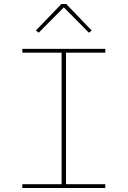

<svg xmlns="http://www.w3.org/2000/svg" viewBox="-20 -943 640 963"><path d="M92 0V-19H289V-679H92V-698H508V-679H311V-19H508V0ZM312 -923 440 -790 426 -779 300 -906 174 -779 160 -790 288 -923Z"/></svg>

Font: IBM Plex Mono Thin
Style: Regular
Weight: 100
Monospace: yes
Designer: Mike Abbink, Paul van der Laan, Pieter van Rosmalen
Foundry: Bold Monday
Version: Version 2.3